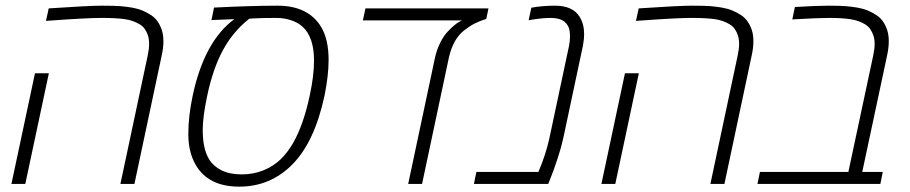

<svg xmlns="http://www.w3.org/2000/svg" viewBox="-20 -660 3267 689"><path d="M154.8 -629.9Q299.3 -639.6 345.5 -639.6Q391.6 -639.6 412.6 -637.9Q433.6 -636.2 454.3 -632.6Q475.1 -628.9 491.5 -622.1Q507.8 -615.2 522.2 -605.7Q536.6 -596.2 545.9 -582.5Q555.2 -568.8 560.8 -551.8Q566.4 -534.7 566.4 -511.7Q566.4 -488.8 560.5 -461.9L462.4 0H412.1L510.3 -461.9Q515.1 -484.9 515.1 -502.2Q515.1 -519.5 511 -532.5Q506.8 -545.4 499.8 -555.7Q492.7 -565.9 481.2 -572.8Q469.7 -579.6 457 -584.2Q444.3 -588.9 427.7 -591.3Q397 -595.7 343.5 -595.7Q290 -595.7 145 -585ZM70.8 0H21L105.5 -397H155.3Z M976.1 -639.6Q1085.9 -639.6 1132.3 -563.5Q1159.2 -519 1159.2 -444.8Q1159.2 -389.2 1144.5 -316.4Q1108.9 -150.9 1029.8 -70.6Q950.7 9.8 838.4 9.8Q726.1 9.8 681.2 -70.3Q655.8 -115.2 655.8 -179.2Q655.8 -243.2 671.4 -316.4Q712.9 -511.7 820.8 -591.3Q813 -590.8 783.4 -589.8Q753.9 -588.9 738.8 -587.9L748 -632.8Q882.3 -639.6 976.1 -639.6ZM971.2 -595.7Q919.4 -595.7 885.7 -593.8L874.5 -592.8Q816.4 -546.9 780.3 -480.5Q744.1 -414.1 723.6 -316.4Q707.5 -241.7 707.5 -192.4Q707.5 -125 731 -87.4Q746.1 -63 775.4 -48.6Q804.7 -34.2 847.2 -34.2Q889.6 -34.2 925 -48.6Q960.4 -63 986.1 -87.4Q1011.7 -111.8 1032.7 -148.4Q1069.3 -213.4 1091.3 -316.4Q1106.9 -388.2 1106.9 -441.9Q1106.9 -527.8 1064.9 -564.9Q1049.3 -579.1 1024.4 -587.4Q999.5 -595.7 971.2 -595.7Z M1732.9 -629.9 1725.1 -592.3Q1701.2 -584.5 1683.6 -575.7Q1666 -566.9 1646 -551.3Q1605.5 -519.5 1590.8 -453.1L1494.6 0H1444.8L1541 -453.1Q1547.4 -481.9 1559.6 -506.3Q1571.8 -530.8 1585 -544.9Q1611.8 -573.7 1630.4 -583L1638.2 -586.9H1282.2L1291.5 -629.9Z M1972.2 -639.6Q2035.2 -639.6 2060.1 -599.6Q2076.2 -573.7 2076.2 -537.1Q2076.2 -518.1 2071.8 -495.6L2001 -162.6Q1993.7 -129.4 1980.2 -88.9Q1966.8 -48.3 1957 -24.4L1947.3 0H1680.7L1689.5 -43H1912.1Q1938.5 -105 1951.2 -162.6L2022 -495.6Q2025.4 -514.6 2025.4 -526.6Q2025.4 -538.6 2024.4 -545.9Q2022.5 -567.9 2005.9 -581.8Q1989.3 -595.7 1956.3 -595.7Q1923.3 -595.7 1877 -587.4L1886.7 -632.3Q1924.8 -639.6 1972.2 -639.6Z M2272 -629.9Q2416.5 -639.6 2462.6 -639.6Q2508.8 -639.6 2529.8 -637.9Q2550.8 -636.2 2571.5 -632.6Q2592.3 -628.9 2608.6 -622.1Q2625 -615.2 2639.4 -605.7Q2653.8 -596.2 2663.1 -582.5Q2672.4 -568.8 2678 -551.8Q2683.6 -534.7 2683.6 -511.7Q2683.6 -488.8 2677.7 -461.9L2579.6 0H2529.3L2627.4 -461.9Q2632.3 -484.9 2632.3 -502.2Q2632.3 -519.5 2628.2 -532.5Q2624 -545.4 2616.9 -555.7Q2609.9 -565.9 2598.4 -572.8Q2586.9 -579.6 2574.2 -584.2Q2561.5 -588.9 2544.9 -591.3Q2514.2 -595.7 2460.7 -595.7Q2407.2 -595.7 2262.2 -585ZM2188 0H2138.2L2222.7 -397H2272.5Z M2832.5 -634.8Q2909.7 -639.6 2952.1 -639.6Q2994.6 -639.6 3015.6 -637.9Q3036.6 -636.2 3057.4 -632.6Q3078.1 -628.9 3094.5 -622.1Q3110.8 -615.2 3125.2 -605.7Q3139.6 -596.2 3148.9 -582.5Q3158.2 -568.8 3163.8 -551.8Q3169.4 -534.7 3169.4 -511.7Q3169.4 -488.8 3163.6 -461.9L3074.2 -43H3147.9L3139.2 0H2698.2L2707 -43H3024.4L3113.8 -461.9Q3118.7 -484.9 3118.7 -502.2Q3118.7 -519.5 3114.3 -532.5Q3109.9 -545.4 3102.8 -555.7Q3095.7 -565.9 3084.2 -572.8Q3072.8 -579.6 3060.1 -584.2Q3047.4 -588.9 3030.3 -591.3Q3000 -595.7 2956.3 -595.7Q2912.6 -595.7 2823.2 -590.3Z"/></svg>

Font: Open Sans Hebrew Light
Style: Italic
Weight: 300
Italic angle: -12°
Foundry: Ascender Corporation, Yanek Iontef
Version: Version 2.001;PS 002.001;hotconv 1.0.70;makeotf.lib2.5.58329